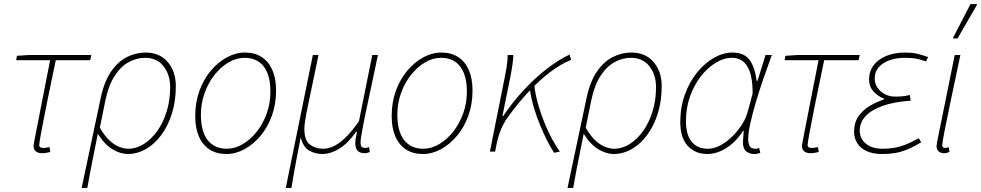

<svg xmlns="http://www.w3.org/2000/svg" viewBox="-20 -750 4854 950"><path d="M188 8Q169 8 157.5 -1Q146 -10 146 -28Q146 -33 147.5 -40Q149 -47 150 -54L228 -452H60L64 -474L128 -478H432L426 -452H256Q232 -339 213.5 -247.5Q195 -156 184.5 -99Q174 -42 174 -32Q174 -25 179.5 -21.5Q185 -18 194 -18Q202 -18 209.5 -19.5Q217 -21 225 -22L229 2Q215 5 207 6.5Q199 8 188 8Z M384 180 478 -264Q495 -345 529 -395Q563 -445 607.5 -467.5Q652 -490 700 -490Q770 -490 810 -443Q850 -396 850 -324Q850 -251 831 -189.5Q812 -128 778.5 -82.5Q745 -37 702 -12.5Q659 12 612 12Q577 12 538 -10.5Q499 -33 464 -88Q454 -36 445.5 5Q437 46 429 87Q421 128 412 180ZM614 -14Q655 -14 692 -37.5Q729 -61 758.5 -102.5Q788 -144 805 -199.5Q822 -255 822 -318Q822 -381 789 -422.5Q756 -464 698 -464Q657 -464 617.5 -443Q578 -422 547 -374Q516 -326 500 -246L474 -118Q499 -75 524.5 -52.5Q550 -30 573.5 -22Q597 -14 614 -14Z M1100 12Q1052 12 1017.5 -10Q983 -32 964.5 -74Q946 -116 946 -176Q946 -243 966.5 -300Q987 -357 1022.5 -399.5Q1058 -442 1102 -466Q1146 -490 1192 -490Q1240 -490 1274.5 -468Q1309 -446 1327.5 -404Q1346 -362 1346 -302Q1346 -235 1325.5 -178Q1305 -121 1269.5 -78.5Q1234 -36 1190.5 -12Q1147 12 1100 12ZM1102 -14Q1142 -14 1180.5 -36.5Q1219 -59 1250 -98Q1281 -137 1299.5 -188Q1318 -239 1318 -296Q1318 -379 1284.5 -421.5Q1251 -464 1190 -464Q1150 -464 1111.5 -441.5Q1073 -419 1042 -380Q1011 -341 992.5 -290Q974 -239 974 -182Q974 -100 1007.5 -57Q1041 -14 1102 -14Z M1394 180 1528 -478H1556L1496 -190Q1492 -169 1489 -148Q1486 -127 1486 -112Q1486 -55 1513.5 -34.5Q1541 -14 1578 -14Q1601 -14 1626.5 -24.5Q1652 -35 1684 -64Q1716 -93 1756 -150L1822 -478H1850Q1828 -371 1808 -279.5Q1788 -188 1776 -126Q1764 -64 1764 -46Q1764 -28 1770 -23Q1776 -18 1786 -18Q1792 -18 1797 -19.5Q1802 -21 1806 -22L1810 2Q1803 5 1797.5 6.5Q1792 8 1784 8Q1762 8 1750 -3.5Q1738 -15 1738 -42Q1738 -53 1740 -63.5Q1742 -74 1746 -98H1742Q1702 -41 1659 -14.5Q1616 12 1576 12Q1539 12 1509.5 -5Q1480 -22 1468 -70Q1456 -10 1448.5 29.5Q1441 69 1435 103Q1429 137 1422 180Z M2072 12Q2024 12 1989.5 -10Q1955 -32 1936.5 -74Q1918 -116 1918 -176Q1918 -243 1938.5 -300Q1959 -357 1994.5 -399.5Q2030 -442 2074 -466Q2118 -490 2164 -490Q2212 -490 2246.5 -468Q2281 -446 2299.5 -404Q2318 -362 2318 -302Q2318 -235 2297.5 -178Q2277 -121 2241.5 -78.5Q2206 -36 2162.5 -12Q2119 12 2072 12ZM2074 -14Q2114 -14 2152.5 -36.5Q2191 -59 2222 -98Q2253 -137 2271.5 -188Q2290 -239 2290 -296Q2290 -379 2256.5 -421.5Q2223 -464 2162 -464Q2122 -464 2083.5 -441.5Q2045 -419 2014 -380Q1983 -341 1964.5 -290Q1946 -239 1946 -182Q1946 -100 1979.5 -57Q2013 -14 2074 -14Z M2404 0 2476 -360Q2482 -389 2487 -420Q2492 -451 2492 -478H2520Q2520 -462 2516 -433Q2512 -404 2506 -374L2466 -176H2470Q2517 -246 2573 -306Q2629 -366 2687 -410.5Q2745 -455 2798 -480L2806 -454Q2754 -433 2701 -392.5Q2648 -352 2595.5 -296Q2543 -240 2494 -172Q2473 -144 2458.5 -108.5Q2444 -73 2436 -32L2430 0ZM2722 6Q2707 -16 2689 -51Q2671 -86 2653 -129Q2635 -172 2621.5 -218Q2608 -264 2602 -307L2624 -326Q2629 -280 2643 -232Q2657 -184 2675.5 -139Q2694 -94 2714 -58Q2734 -22 2750 0Z M2788 180 2882 -264Q2899 -345 2933 -395Q2967 -445 3011.5 -467.5Q3056 -490 3104 -490Q3174 -490 3214 -443Q3254 -396 3254 -324Q3254 -251 3235 -189.5Q3216 -128 3182.5 -82.5Q3149 -37 3106 -12.5Q3063 12 3016 12Q2981 12 2942 -10.5Q2903 -33 2868 -88Q2858 -36 2849.5 5Q2841 46 2833 87Q2825 128 2816 180ZM3018 -14Q3059 -14 3096 -37.5Q3133 -61 3162.5 -102.5Q3192 -144 3209 -199.5Q3226 -255 3226 -318Q3226 -381 3193 -422.5Q3160 -464 3102 -464Q3061 -464 3021.5 -443Q2982 -422 2951 -374Q2920 -326 2904 -246L2878 -118Q2903 -75 2928.5 -52.5Q2954 -30 2977.5 -22Q3001 -14 3018 -14Z M3480 12Q3420 12 3383 -28Q3346 -68 3346 -146Q3346 -220 3369 -283Q3392 -346 3430 -392.5Q3468 -439 3513.5 -464.5Q3559 -490 3604 -490Q3661 -490 3688 -454.5Q3715 -419 3724 -350H3728L3768 -478H3799Q3777 -418 3756 -357Q3735 -296 3718.5 -239.5Q3702 -183 3692 -137Q3682 -91 3682 -62Q3682 -43 3688.5 -28.5Q3695 -14 3717 -14Q3723 -14 3728 -15.5Q3733 -17 3736 -18L3742 6Q3734 9 3728 10.5Q3722 12 3711 12Q3689 12 3672.5 -1Q3656 -14 3656 -46Q3656 -55 3657.5 -70.5Q3659 -86 3660 -102H3656Q3622 -48 3574.5 -18Q3527 12 3480 12ZM3482 -14Q3512 -14 3543.5 -30.5Q3575 -47 3603.5 -75Q3632 -103 3652.5 -136Q3673 -169 3681 -202L3704 -288Q3704 -378 3678 -421Q3652 -464 3602 -464Q3562 -464 3521.5 -439.5Q3481 -415 3447.5 -372Q3414 -329 3394 -272.5Q3374 -216 3374 -152Q3374 -83 3402.5 -48.5Q3431 -14 3482 -14Z M3990 8Q3971 8 3959.5 -1Q3948 -10 3948 -28Q3948 -33 3949.5 -40Q3951 -47 3952 -54L4030 -452H3862L3866 -474L3930 -478H4234L4228 -452H4058Q4034 -339 4015.5 -247.5Q3997 -156 3986.5 -99Q3976 -42 3976 -32Q3976 -25 3981.5 -21.5Q3987 -18 3996 -18Q4004 -18 4011.5 -19.5Q4019 -21 4027 -22L4031 2Q4017 5 4009 6.5Q4001 8 3990 8Z M4344 12Q4300 12 4269 -2Q4238 -16 4222 -41Q4206 -66 4206 -98Q4206 -145 4229 -176.5Q4252 -208 4286 -227.5Q4320 -247 4354 -258V-262Q4324 -273 4302 -297.5Q4280 -322 4280 -356Q4280 -397 4302.5 -427Q4325 -457 4365.5 -473.5Q4406 -490 4460 -490Q4492 -490 4516 -484.5Q4540 -479 4572 -468L4562 -446Q4531 -457 4509 -460.5Q4487 -464 4458 -464Q4417 -464 4383 -452.5Q4349 -441 4328.5 -418Q4308 -395 4308 -362Q4308 -325 4337.5 -298.5Q4367 -272 4410 -272Q4430 -272 4445 -273.5Q4460 -275 4482 -280L4486 -252Q4403 -246 4347 -226Q4291 -206 4262.5 -175Q4234 -144 4234 -104Q4234 -64 4264.5 -39Q4295 -14 4346 -14Q4379 -14 4405 -18.5Q4431 -23 4459.5 -34Q4488 -45 4526 -66L4538 -46Q4500 -23 4469.5 -10.5Q4439 2 4409.5 7Q4380 12 4344 12Z M4650 8Q4635 8 4624.5 -1Q4614 -10 4614 -28Q4614 -33 4615.5 -40Q4617 -47 4618 -54L4704 -478H4732Q4707 -360 4686.5 -263Q4666 -166 4654 -104.5Q4642 -43 4642 -32Q4642 -25 4646 -21.5Q4650 -18 4657 -18Q4660 -18 4663.5 -18.5Q4667 -19 4674 -22L4678 2Q4671 5 4664.5 6.5Q4658 8 4650 8ZM4694 -560 4782 -730H4812L4814 -726L4718 -560Z"/></svg>

Font: Source Sans 3 VF
Style: Italic
Weight: 200
Italic angle: -11°
Designer: Paul D. Hunt
Foundry: Adobe Systems Incorporated
Version: Version 3.042;hotconv 1.0.118;makeotfexe 2.5.65603